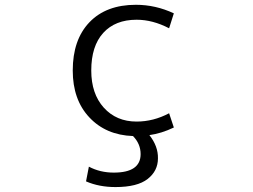

<svg xmlns="http://www.w3.org/2000/svg" viewBox="-20 -550 1040 790"><path d="M675.8 -84 695.3 -25.4Q644.5 -1 594.7 5.9Q630.9 51.8 629.9 101.6Q629.9 153.3 587.4 186.5Q544.9 219.7 455.1 219.7Q387.7 219.7 334 196.3L345.7 135.7Q391.6 160.2 448.2 160.2Q558.6 160.2 558.6 84Q558.6 42 527.3 9.8Q416 5.9 347.7 -66.9Q279.3 -139.6 279.3 -259.8Q279.3 -386.7 348.1 -458.5Q417 -530.3 539.1 -530.3Q620.1 -530.3 695.3 -495.1L675.8 -433.6Q608.4 -468.8 542 -468.8Q454.1 -468.8 404.8 -414.6Q355.5 -360.4 355.5 -259.8Q355.5 -164.1 407.2 -106.9Q459 -49.8 542 -49.8Q611.3 -49.8 675.8 -84Z"/></svg>

Font: Gen Shin Gothic Monospace Normal
Style: Regular
Weight: 350
Designer: [Source Han Sans]
Ryoko NISHIZUKA  (kana & ideographs); Paul D. Hunt (Latin, Greek & Cyrillic); Wenlong ZHANG  (bopomofo
Version: Version 1.002.20150607